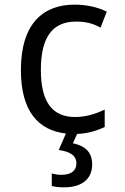

<svg xmlns="http://www.w3.org/2000/svg" viewBox="-20 -567 540 827"><path d="M255 240C333 240 377 204 377 141C377 91 350 62 294 50L312 10C357 8 395 -3 431 -20V-95C392 -76 348 -63 304 -63C207 -63 156 -125 156 -266C156 -408 207 -474 307 -474C346 -474 377 -468 413 -448L440 -517C398 -537 352 -547 301 -547C169 -547 70 -469 70 -265C70 -87 146 -5 264 8L233 79C281 86 309 102 309 137C309 166 289 186 245 186C231 186 216 184 203 180V234C216 238 237 240 255 240Z"/></svg>

Font: Noto Sans Mono ExtraCondensed
Style: Regular
Weight: 400
Width: 2
Designer: Monotype Design Team
Foundry: Monotype Imaging Inc.
Version: Version 2.014